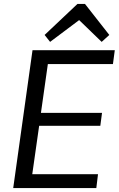

<svg xmlns="http://www.w3.org/2000/svg" viewBox="-20 -955 603 975"><path d="M123.6 -70.5H477.7L469.1 0H47.1L145.1 -700H562.9L553.5 -629.5H202.6L230.8 -684.7L183.2 -348.8L167.5 -382H498.1L489.4 -316H157.8L183.5 -349.2L136 -15.3ZM206.5 -777.5 373.4 -935.1H411.5L535.1 -777.5L496.3 -742.3L363.5 -870.7H405.6L234.4 -742.3Z"/></svg>

Font: Pathway Extreme 8pt Thin 12pt
Style: Italic
Weight: 100
Italic angle: -8°
Version: Version 1.001;gftools[0.9.26]